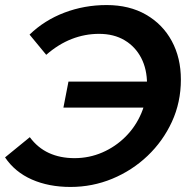

<svg xmlns="http://www.w3.org/2000/svg" viewBox="-28 -730 760 760"><path d="M223 -304 243 -407H604L584 -304ZM394 -710Q484 -710 550 -672Q616 -634 652 -567.5Q688 -501 688 -415Q688 -325 652.5 -248Q617 -171 556 -113Q495 -55 416.5 -22.5Q338 10 251 10Q165 10 98 -19.5Q31 -49 -8 -107L90 -187Q121 -145 165.5 -124.5Q210 -104 267 -104Q325 -104 377 -126.5Q429 -149 469 -189Q509 -229 531.5 -282Q554 -335 554 -397Q554 -456 531 -500.5Q508 -545 465.5 -570.5Q423 -596 364 -596Q308 -596 255.5 -575.5Q203 -555 155 -513L89 -593Q148 -650 227 -680Q306 -710 394 -710Z"/></svg>

Font: MOST Montserrat SemiBold
Style: Italic
Weight: 600
Italic angle: -11.3°
Designer: Julieta Ulanovsky
Foundry: Julieta Ulanovsky
Version: Version 8.000;March 11, 2024;FontCreator 15.0.0.2926 64-bit